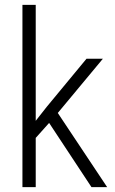

<svg xmlns="http://www.w3.org/2000/svg" viewBox="-20 -770 474 790"><path d="M182.1 -264.2 127 -202.6V0H72.3V-750H127V-272.9L172.4 -330.6L335.9 -528.3H403.3L217.8 -305.2L420.9 0H356.4Z"/></svg>

Font: TypoPRO Roboto
Style: Regular
Weight: 300
Designer: Google
Version: Version 2.136; 2016